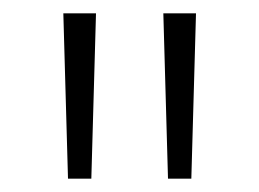

<svg xmlns="http://www.w3.org/2000/svg" viewBox="-20 -704 389 288"><path d="M75 -684H124L117 -436H82ZM225 -684H274L267 -436H232Z"/></svg>

Font: FiraGO ExtraLight
Style: Regular
Weight: 200
Designer: bBox Type
Foundry: bBox Type GmbH
Version: Version 1.001